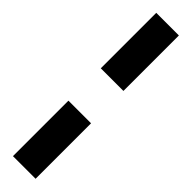

<svg xmlns="http://www.w3.org/2000/svg" viewBox="-300 -712 810 810"><g transform="rotate(45 105.0 -307.5)"><path d="M37 -404V-735H172V-404ZM37 120V-211H172V120Z"/></g></svg>

Font: Kanit Medium
Style: Regular
Weight: 500
Designer: Katatrad Team
Foundry: CadsonDemak
Version: Version 2.000; ttfautohint (v1.8.3)